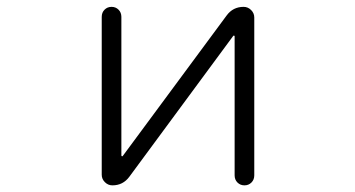

<svg xmlns="http://www.w3.org/2000/svg" viewBox="-20 -565 1040 563"><path d="M668 -459Q668 -460 666.5 -460.4Q665 -460.9 664.1 -460L359.4 -46.9Q340.8 -21.5 309.6 -21.5Q296.9 -21.5 287.6 -30.8Q278.3 -40 278.3 -52.7V-515.6Q278.3 -528.3 286.6 -536.6Q294.9 -544.9 307.1 -544.9Q319.3 -544.9 327.6 -536.6Q335.9 -528.3 335.9 -515.6V-109.4Q335.9 -107.4 337.4 -106.9Q338.9 -106.4 339.8 -107.4L644.5 -519.5Q663.1 -544.9 694.3 -544.9Q707 -544.9 716.3 -535.6Q725.6 -526.4 725.6 -513.7V-50.8Q725.6 -38.1 717.3 -29.8Q709 -21.5 696.8 -21.5Q684.6 -21.5 676.3 -29.8Q668 -38.1 668 -50.8Z"/></svg>

Font: Rounded Mgen+ 1m light
Style: Regular
Weight: 200
Designer: [Source Han Sans]
Ryoko NISHIZUKA  (kana & ideographs); Paul D. Hunt (Latin, Greek & Cyrillic); Wenlong ZHANG  (bopomofo
Version: Version 1.059.20150602